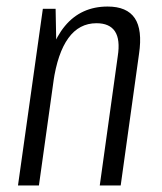

<svg xmlns="http://www.w3.org/2000/svg" viewBox="-20 -567 495 587"><path d="M340 -395Q348 -446 331.5 -471Q315 -496 275 -496Q222 -496 189 -450.5Q156 -405 143 -316L104 -250L112 -309Q129 -428 178.5 -487.5Q228 -547 309 -547Q368 -547 392 -511.5Q416 -476 405 -402L349 0H285ZM111 -540H150L153 -386L99 0H35Z"/></svg>

Font: Pathway Extreme Condensed ExtraLight
Style: Italic
Weight: 250
Width: 3
Italic angle: -8°
Version: Version 1.001;gftools[0.9.26]